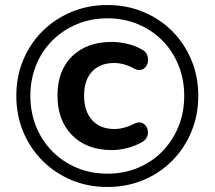

<svg xmlns="http://www.w3.org/2000/svg" viewBox="-20 -735 855 765"><path d="M408 10Q331 10 265 -17.5Q199 -45 149.5 -94.5Q100 -144 72.5 -210Q45 -276 45 -353Q45 -430 72.5 -496Q100 -562 149.5 -611Q199 -660 265 -687.5Q331 -715 408 -715Q485 -715 551 -687.5Q617 -660 666 -611Q715 -562 742.5 -496Q770 -430 770 -353Q770 -276 742.5 -210Q715 -144 666 -94.5Q617 -45 551 -17.5Q485 10 408 10ZM408 -43Q474 -43 530 -66.5Q586 -90 627 -132Q668 -174 691 -230.5Q714 -287 714 -353Q714 -419 691 -475.5Q668 -532 627 -573.5Q586 -615 530 -638.5Q474 -662 408 -662Q342 -662 286 -638.5Q230 -615 188.5 -573.5Q147 -532 124 -475.5Q101 -419 101 -353Q101 -287 124 -230.5Q147 -174 188.5 -132Q230 -90 286 -66.5Q342 -43 408 -43ZM426 -137Q326 -137 267.5 -196Q209 -255 209 -355Q209 -454 267.5 -511Q326 -568 426 -568Q455 -568 487 -560.5Q519 -553 547 -537Q561 -529 566 -516.5Q571 -504 569.5 -491Q568 -478 560.5 -468.5Q553 -459 541 -456.5Q529 -454 514 -462Q494 -473 474 -478.5Q454 -484 435 -484Q379 -484 347 -450Q315 -416 315 -354Q315 -292 347 -256.5Q379 -221 435 -221Q454 -221 473.5 -226Q493 -231 515 -242Q533 -251 546.5 -245Q560 -239 566 -225Q572 -211 568 -195.5Q564 -180 548 -170Q521 -154 488.5 -145.5Q456 -137 426 -137Z"/></svg>

Font: Nunito ExtraLight
Style: Regular
Weight: 200
Designer: Vernon Adams
Foundry: Vernon Adams
Version: Version 3.602